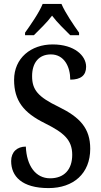

<svg xmlns="http://www.w3.org/2000/svg" viewBox="-20 -951 518 981"><path d="M108 -784V-771H153C182 -800 220 -836 246 -871C272 -836 311 -799 339 -771H384V-784C357 -822 313 -886 294 -931H198C180 -886 135 -822 108 -784ZM228 10C355 10 441 -64 441 -191C441 -296 388 -352 280 -405C174 -456 144 -492 144 -562C144 -631 179 -673 240 -673C308 -673 339 -610 339 -544C393 -544 420 -566 420 -610C420 -666 361 -724 249 -724C138 -724 52 -654 52 -543C52 -436 101 -375 208 -322C304 -274 349 -238 349 -160C349 -85 308 -40 236 -40C162 -40 116 -104 112 -202C68 -202 37 -175 37 -128C37 -50 92 10 228 10Z"/></svg>

Font: Noto Serif Condensed Medium
Style: Regular
Weight: 500
Width: 3
Designer: Monotype Design Team
Foundry: Monotype Imaging Inc.
Version: Version 2.015